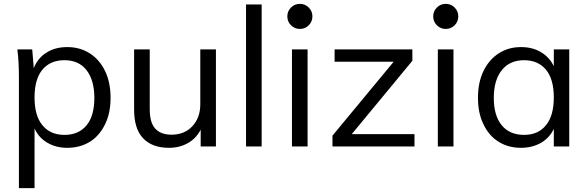

<svg xmlns="http://www.w3.org/2000/svg" viewBox="-20 -759 3049 995"><path d="M329 -515Q395 -515 446 -482Q496 -450 525 -390Q553 -331 553 -252Q553 -173 525 -116Q496 -56 447 -25Q395 7 329 7Q270 7 226 -19Q181 -45 159 -93V216H78V-362Q78 -401 76 -436Q74 -471 70 -503H147L155 -406Q176 -459 222 -487Q266 -515 329 -515ZM314 -60Q388 -60 429 -110Q469 -159 469 -252Q469 -343 428 -396Q388 -447 314 -447Q240 -447 199 -397Q159 -348 159 -254Q159 -160 199 -111Q240 -60 314 -60Z M1099 -503V0H1020V-87Q996 -41 953 -17Q910 7 856 7Q768 7 721 -43Q675 -92 675 -191V-503H756V-193Q756 -124 784 -93Q813 -61 869 -61Q936 -61 977 -105Q1018 -149 1018 -219V-503Z M1255 0V-736H1336V0Z M1493 0V-503H1574V0ZM1469 -674Q1469 -647 1488 -628Q1507 -609 1534 -609Q1561 -609 1580 -628Q1599 -647 1599 -674Q1599 -701 1580 -720Q1561 -739 1534 -739Q1507 -739 1488 -720Q1469 -701 1469 -674Z M1803 -64H2128V0H1703V-56L2020 -439H1714V-503H2117V-444Z M2249 0V-503H2330V0ZM2225 -674Q2225 -647 2244 -628Q2263 -609 2290 -609Q2317 -609 2336 -628Q2355 -647 2355 -674Q2355 -701 2336 -720Q2317 -739 2290 -739Q2263 -739 2244 -720Q2225 -701 2225 -674Z M2930 -503V0H2850V-91Q2828 -45 2784 -19Q2738 7 2680 7Q2613 7 2563 -25Q2513 -56 2485 -116Q2457 -173 2457 -252Q2457 -331 2485 -390Q2514 -450 2564 -482Q2614 -515 2680 -515Q2739 -515 2783 -489Q2827 -463 2850 -416V-503ZM2696 -60Q2770 -60 2810 -111Q2850 -160 2850 -254Q2850 -348 2810 -397Q2769 -447 2696 -447Q2622 -447 2581 -396Q2539 -344 2539 -252Q2539 -160 2580 -110Q2621 -60 2696 -60Z"/></svg>

Font: PRinguin Sans
Style: Regular
Weight: 400
Designer: Vernon Adams
Foundry: Vernon Adams
Version: ""